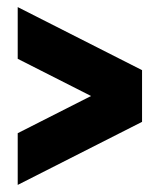

<svg xmlns="http://www.w3.org/2000/svg" viewBox="-20 -586 451 542"><path d="M381 -242 30 -420V-566L381 -388ZM30 -64V-210L381 -388V-242Z"/></svg>

Font: Akshar Light
Style: Regular
Weight: 300
Designer: Tall Chai
Foundry: Tall Chai
Version: Version 1.100